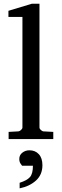

<svg xmlns="http://www.w3.org/2000/svg" viewBox="-20 -757 337 1045"><path d="M270 0H26.9V-39.1L80.1 -42Q86.9 -42.5 94.5 -49.6Q102.1 -56.6 102.1 -63V-665H25.9V-698.2L153.8 -736.8H194.8V-63Q194.8 -56.6 202.1 -49.6Q209.5 -42.5 215.8 -42L270 -39.1ZM210.9 142.1Q210.9 193.8 175.8 225.6Q140.6 257.3 86.9 268.1V237.8Q127 225.1 143.1 206.8Q159.2 188.5 159.2 145H100.1Q98.1 142.6 91.6 133.1Q85 123.5 85 107.9Q85 86.9 101.6 74Q118.2 61 140.1 61Q171.9 61 191.4 82.3Q210.9 103.5 210.9 142.1Z"/></svg>

Font: Charis
Style: Regular
Weight: 400
Designer: Walt Agee, Miriam Martin, Annie Olsen, Victor Gaultney, Lorna Priest, Alan Ward, Bob Hallissy, Martin Hosken, Sharon Cor
Foundry: SIL Global
Version: Version 7.000